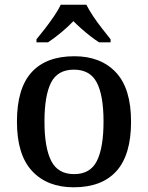

<svg xmlns="http://www.w3.org/2000/svg" viewBox="-20 -786 629 816"><path d="M293 10Q181 10 116.5 -59Q52 -128 52 -269Q52 -410 114 -478.5Q176 -547 296 -547Q408 -547 472.5 -478.5Q537 -410 537 -269Q537 -128 475 -59Q413 10 293 10ZM295 -46Q364 -46 392 -102.5Q420 -159 420 -269Q420 -380 391.5 -435Q363 -490 294 -490Q225 -490 197 -435Q169 -380 169 -269Q169 -159 197.5 -102.5Q226 -46 295 -46ZM135 -619Q151 -638 171 -664Q191 -690 209.5 -717Q228 -744 238 -766H347Q358 -744 376 -717Q394 -690 414.5 -664Q435 -638 450 -619V-606H401Q384 -617 364 -632.5Q344 -648 325.5 -664.5Q307 -681 292 -696Q270 -673 240 -648Q210 -623 184 -606H135Z"/></svg>

Font: Noto Serif Khojki Medium
Style: Regular
Weight: 500
Version: Version 2.003